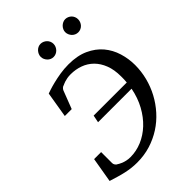

<svg xmlns="http://www.w3.org/2000/svg" viewBox="-257 -1009 1143 1143"><g transform="rotate(-45 315.0 -437.5)"><path d="M609.9 -403.8Q609.9 -350.6 596.7 -298.8Q583.5 -247.1 558.6 -200.4Q533.7 -153.8 498 -114Q462.4 -74.2 417.7 -45.4Q373 -16.6 320.3 -0.2Q267.6 16.1 208 16.1Q183.6 16.1 160.9 13.4Q138.2 10.7 115 5.6Q91.8 0.5 67.1 -6.8Q42.5 -14.2 14.2 -22.9L41 -180.2H100.1V-86.9Q100.1 -78.6 105.7 -70.6Q111.3 -62.5 118.2 -60.1Q120.1 -59.1 126.7 -54.9Q133.3 -50.8 144.3 -46.4Q155.3 -42 170.2 -38.6Q185.1 -35.2 203.1 -35.2Q252 -35.2 299.1 -54.9Q346.2 -74.7 385.5 -111.6Q424.8 -148.4 453.6 -200.9Q482.4 -253.4 495.1 -318.8H212.9L222.2 -365.2H501Q502.4 -377 502.7 -389.6Q502.9 -402.3 502.9 -415Q502.9 -471.2 486.8 -512.7Q470.7 -554.2 442.9 -581.8Q415 -609.4 377.9 -622.8Q340.8 -636.2 298.8 -636.2Q282.7 -636.2 269.8 -633.8Q256.8 -631.3 247.3 -628.4Q237.8 -625.5 231.9 -622.6Q226.1 -619.6 224.1 -619.1Q217.8 -618.2 210.9 -612.1Q204.1 -606 201.2 -599.1L157.2 -484.9H99.1L126 -647Q131.3 -648.9 150.4 -655.3Q169.4 -661.6 197.8 -668.7Q226.1 -675.8 260.7 -681.4Q295.4 -687 332 -687Q406.2 -687 459 -662.8Q511.7 -638.7 545.2 -598.9Q578.6 -559.1 594.2 -508.1Q609.9 -457 609.9 -403.8ZM355.5 -836.4Q355.5 -825.2 351.1 -814.9Q346.7 -804.7 339.1 -796.9Q331.5 -789.1 321.5 -784.7Q311.5 -780.3 300.3 -780.3Q289.6 -780.3 279.8 -784.7Q270 -789.1 262.7 -796.9Q255.4 -804.7 251 -814.5Q246.6 -824.2 246.6 -835.4Q246.6 -846.2 251 -856.2Q255.4 -866.2 262.7 -874Q270 -881.8 279.8 -886.5Q289.6 -891.1 300.3 -891.1Q311.5 -891.1 321.5 -886.7Q331.5 -882.3 339.1 -875Q346.7 -867.7 351.1 -857.7Q355.5 -847.7 355.5 -836.4ZM562.5 -836.4Q562.5 -825.2 558.3 -814.9Q554.2 -804.7 546.9 -796.9Q539.6 -789.1 529.5 -784.7Q519.5 -780.3 508.3 -780.3Q497.1 -780.3 487.1 -784.7Q477.1 -789.1 469.7 -796.9Q462.4 -804.7 458 -814.9Q453.6 -825.2 453.6 -836.4Q453.6 -846.7 458.3 -856.7Q462.9 -866.7 470.5 -874.3Q478 -881.8 488 -886.5Q498 -891.1 508.3 -891.1Q519.5 -891.1 529.5 -886.7Q539.6 -882.3 546.9 -875Q554.2 -867.7 558.3 -857.7Q562.5 -847.7 562.5 -836.4Z"/></g></svg>

Font: Charis SIL Cyr
Style: Italic
Weight: 400
Italic angle: -11°
Foundry: SIL International
Version: Version 5.000